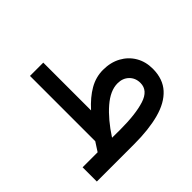

<svg xmlns="http://www.w3.org/2000/svg" viewBox="-158 -873 1067 1067"><g transform="rotate(-45 375.5 -339.0)"><path d="M161.1 -111.8Q169.4 -125.5 178.5 -138.7Q187.5 -151.9 195.3 -164.6V-677.7H299.8V-302.2Q349.1 -356.9 399.4 -385.7Q449.7 -414.6 505.9 -414.6Q565.4 -414.6 610.6 -389.9Q655.8 -365.2 681.2 -322Q706.5 -278.8 706.5 -222.7Q706.1 -142.6 661.4 -93.5Q616.7 -44.4 533.9 -22.2Q451.2 0 336.9 0H43V-111.8ZM510.3 -304.7Q453.1 -304.7 392.3 -252.2Q331.5 -199.7 274.9 -112.3L338.4 -111.8Q460 -111.8 531 -134.5Q602.1 -157.2 602.1 -215.8Q602.1 -254.9 576.4 -279.8Q550.8 -304.7 510.3 -304.7Z"/></g></svg>

Font: Vazirmatn FD Medium
Style: Regular
Weight: 500
Designer: Saber Rastikerdar
Foundry: Saber Rastikerdar
Version: Version 33.003